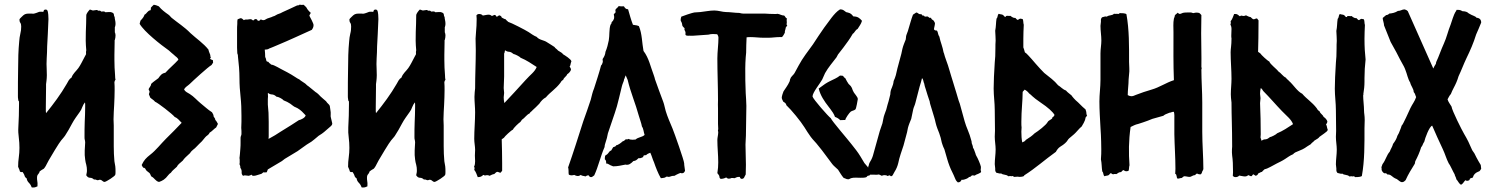

<svg xmlns="http://www.w3.org/2000/svg" viewBox="-20 -781 6620 853"><path d="M60.5 -341.8C60.5 -336.9 61.5 -333 64.5 -330.1V-317.4C64.5 -283.2 63.5 -249 61.5 -214.8C60.5 -200.2 61.5 -184.6 63.5 -169.9C65.4 -155.3 66.4 -139.6 66.4 -124C66.4 -109.4 65.4 -95.7 63.5 -82C61.5 -68.4 60.5 -54.7 60.5 -40C63.5 -34.2 65.4 -29.3 66.4 -26.4C67.4 -23.4 67.4 -19.5 70.3 -17.6C72.3 -16.6 74.2 -15.6 77.1 -16.6C79.1 -17.6 81.1 -16.6 82 -14.6C84 -10.7 87.9 -5.9 88.9 -1C89.8 3.9 93.8 8.8 98.6 11.7C99.6 20.5 103.5 26.4 109.4 32.2C114.3 37.1 118.2 43.9 121.1 51.8C128.9 52.7 133.8 51.8 136.7 50.8L146.5 46.9C147.5 36.1 146.5 27.3 145.5 22.5C144.5 17.6 144.5 12.7 144.5 7.8C144.5 1 146.5 -3.9 149.4 -6.8C152.3 -9.8 155.3 -14.6 156.2 -19.5C163.1 -24.4 168 -28.3 170.9 -29.3C173.8 -30.3 175.8 -32.2 177.7 -35.2C181.6 -40 184.6 -45.9 187.5 -51.8C190.4 -57.6 193.4 -63.5 196.3 -68.4L223.6 -114.3C231.4 -127.9 250 -157.2 261.7 -168.9C264.6 -171.9 266.6 -174.8 268.6 -177.7C280.3 -195.3 290 -212.9 299.8 -231.4C309.6 -250 322.3 -266.6 334 -283.2C338.9 -290 342.8 -296.9 345.7 -305.7C348.6 -313.5 352.5 -320.3 357.4 -326.2C358.4 -323.2 358.4 -319.3 358.4 -315.4V-304.7C358.4 -282.2 357.4 -260.7 356.4 -239.3C355.5 -217.8 355.5 -195.3 355.5 -172.9C355.5 -168 355.5 -164.1 356.4 -161.1C357.4 -157.2 358.4 -153.3 358.4 -148.4C358.4 -141.6 357.4 -135.7 357.4 -129.9L356.4 -112.3V-91.8L358.4 -72.3C359.4 -63.5 361.3 -55.7 363.3 -48.8C365.2 -41 366.2 -33.2 366.2 -25.4C366.2 -20.5 366.2 -16.6 365.2 -12.7C364.3 -8.8 363.3 -4.9 363.3 -2C368.2 4.9 373 8.8 379.9 8.8C386.7 8.8 392.6 11.7 397.5 16.6C401.4 15.6 404.3 16.6 407.2 17.6C409.2 18.6 411.1 19.5 413.1 19.5C416 19.5 418 19.5 418.9 18.6C420.9 17.6 422.9 17.6 424.8 17.6C427.7 17.6 431.6 19.5 434.6 22.5C437.5 25.4 441.4 27.3 444.3 27.3C451.2 27.3 492.2 1 492.2 -4.9C493.2 -7.8 493.2 -12.7 493.2 -18.6C493.2 -26.4 493.2 -34.2 492.2 -42L488.3 -64.5C486.3 -86.9 485.4 -108.4 485.4 -130.9V-223.6L484.4 -251C484.4 -272.5 486.3 -293.9 487.3 -316.4C488.3 -337.9 489.3 -359.4 489.3 -380.9C489.3 -392.6 489.3 -404.3 488.3 -416C489.3 -419.9 490.2 -423.8 493.2 -426.8C492.2 -429.7 491.2 -436.5 491.2 -447.3C489.3 -469.7 488.3 -492.2 488.3 -514.6V-537.1L489.3 -593.8V-602.5L490.2 -603.5C492.2 -610.4 493.2 -617.2 493.2 -624C493.2 -627.9 492.2 -631.8 491.2 -635.7L490.2 -636.7V-660.2L491.2 -662.1C493.2 -667 493.2 -672.9 493.2 -677.7C493.2 -682.6 492.2 -687.5 491.2 -692.4C490.2 -697.3 489.3 -702.1 489.3 -707L487.3 -708L485.4 -719.7C481.4 -724.6 476.6 -726.6 471.7 -727.5C465.8 -727.5 458 -727.5 448.2 -726.6C447.3 -727.5 446.3 -728.5 444.3 -729.5C442.4 -730.5 437.5 -730.5 429.7 -729.5L426.8 -732.4C425.8 -733.4 421.9 -734.4 415 -733.4C414.1 -736.3 411.1 -737.3 407.2 -736.3C403.3 -735.4 398.4 -735.4 393.6 -734.4C390.6 -734.4 388.7 -735.4 386.7 -736.3C384.8 -737.3 381.8 -738.3 378.9 -738.3C374 -733.4 363.3 -720.7 363.3 -712.9C363.3 -688.5 362.3 -664.1 361.3 -638.7C360.4 -614.3 360.4 -586.9 363.3 -557.6C362.3 -552.7 361.3 -547.9 362.3 -543.9V-540L355.5 -527.3C345.7 -508.8 337.9 -492.2 328.1 -478.5C323.2 -471.7 317.4 -465.8 311.5 -459C305.7 -452.1 300.8 -445.3 297.9 -436.5C293 -433.6 288.1 -428.7 285.2 -423.8L276.4 -408.2C250 -362.3 217.8 -319.3 184.6 -278.3C183.6 -283.2 183.6 -287.1 183.6 -292V-304.7L184.6 -392.6V-407.2L186.5 -421.9C188.5 -438.5 188.5 -455.1 187.5 -471.7C186.5 -488.3 186.5 -504.9 187.5 -521.5C188.5 -539.1 189.5 -556.6 189.5 -575.2C190.4 -593.8 191.4 -611.3 192.4 -629.9L195.3 -696.3C195.3 -710 194.3 -722.7 191.4 -733.4L187.5 -737.3C185.5 -739.3 183.6 -738.3 180.7 -738.3C176.8 -738.3 173.8 -735.4 172.9 -728.5C162.1 -729.5 154.3 -729.5 149.4 -726.6C143.6 -723.6 137.7 -722.7 131.8 -720.7C128.9 -719.7 125 -719.7 121.1 -720.7H110.4C91.8 -720.7 87.9 -717.8 75.2 -705.1L70.3 -700.2C67.4 -697.3 66.4 -695.3 66.4 -693.4C66.4 -688.5 67.4 -683.6 70.3 -679.7C73.2 -675.8 74.2 -669.9 74.2 -663.1C74.2 -652.3 73.2 -641.6 70.3 -630.9C67.4 -620.1 66.4 -608.4 65.4 -597.7C61.5 -557.6 60.5 -516.6 60.5 -476.6C59.6 -436.5 59.6 -395.5 59.6 -355.5C59.6 -350.6 59.6 -345.7 60.5 -341.8Z M730.5 -556.6C738.3 -549.8 744.1 -543.9 752.9 -537.1C759.8 -529.3 769.5 -526.4 772.5 -515.6C753.9 -495.1 733.4 -478.5 714.8 -458C710 -457 703.1 -455.1 697.3 -450.2C692.4 -446.3 688.5 -440.4 683.6 -433.6C672.9 -424.8 662.1 -418.9 651.4 -408.2C651.4 -397.5 640.6 -390.6 640.6 -383.8C640.6 -377 648.4 -379.9 641.6 -363.3C641.6 -358.4 646.5 -353.5 646.5 -348.6C653.3 -340.8 662.1 -337.9 668.9 -329.1C681.6 -324.2 746.1 -274.4 755.9 -261.7C768.6 -256.8 776.4 -246.1 787.1 -235.4C764.6 -210.9 741.2 -188.5 717.8 -165C695.3 -142.6 671.9 -112.3 647.5 -93.8C628.9 -79.1 620.1 -70.3 609.4 -47.9C610.4 -44.9 615.2 -37.1 616.2 -36.1C619.1 -35.2 624 -37.1 628.9 -25.4C631.8 -22.5 629.9 -22.5 643.6 -12.7C647.5 -9.8 649.4 -1 652.3 2.9C667 9.8 670.9 24.4 686.5 27.3C701.2 22.5 713.9 15.6 727.5 -2.9C730.5 -6.8 734.4 -10.7 739.3 -13.7C746.1 -24.4 753.9 -28.3 765.6 -40C770.5 -50.8 779.3 -55.7 792 -67.4C798.8 -78.1 807.6 -85 824.2 -100.6C833 -115.2 843.8 -118.2 853.5 -129.9C860.4 -137.7 868.2 -144.5 877 -153.3L891.6 -170.9C897.5 -178.7 907.2 -180.7 911.1 -191.4C922.9 -198.2 929.7 -208 940.4 -214.8C943.4 -221.7 945.3 -223.6 948.2 -230.5C944.3 -237.3 941.4 -244.1 936.5 -248C936.5 -255.9 931.6 -257.8 928.7 -264.6C929.7 -271.5 924.8 -275.4 921.9 -282.2C903.3 -293.9 889.6 -307.6 871.1 -322.3C855.5 -335 840.8 -352.5 823.2 -363.3C812.5 -370.1 804.7 -372.1 797.9 -382.8C801.8 -394.5 814.5 -399.4 823.2 -408.2C835.9 -420.9 905.3 -484.4 919.9 -492.2L926.8 -502.9C926.8 -505.9 925.8 -508.8 925.8 -513.7C921.9 -514.6 918 -516.6 913.1 -519.5L917 -526.4C915 -527.3 914.1 -531.2 914.1 -537.1C911.1 -545.9 907.2 -552.7 906.2 -560.5C883.8 -588.9 852.5 -609.4 826.2 -633.8C799.8 -661.1 769.5 -679.7 742.2 -702.1C737.3 -706.1 734.4 -711.9 728.5 -715.8C712.9 -726.6 697.3 -738.3 685.5 -752.9C678.7 -755.9 671.9 -758.8 663.1 -759.8C659.2 -756.8 654.3 -751 650.4 -747.1C649.4 -743.2 651.4 -739.3 648.4 -735.4C635.7 -734.4 632.8 -720.7 622.1 -715.8C619.1 -708 618.2 -704.1 603.5 -688.5C603.5 -683.6 600.6 -679.7 600.6 -674.8C621.1 -639.6 694.3 -582 730.5 -556.6Z M1034.2 -545.9C1034.2 -543 1035.2 -541 1036.1 -539.1C1037.1 -536.1 1037.1 -533.2 1037.1 -530.3C1041 -498 1043.9 -464.8 1043.9 -431.6C1043.9 -404.3 1045.9 -377 1048.8 -350.6C1051.8 -323.2 1052.7 -295.9 1052.7 -267.6V-240.2L1051.8 -212.9L1052.7 -199.2V-185.5C1052.7 -182.6 1051.8 -179.7 1050.8 -177.7C1049.8 -174.8 1048.8 -171.9 1048.8 -168.9V-148.4C1048.8 -139.6 1048.8 -130.9 1047.9 -122.1L1045.9 -96.7C1044.9 -88.9 1044.9 -83 1043.9 -79.1C1044.9 -76.2 1044.9 -71.3 1044.9 -65.4V-57.6L1043.9 -51.8C1043.9 -50.8 1044.9 -48.8 1045.9 -46.9C1046.9 -45.9 1047.9 -42 1047.9 -35.2C1051.8 -30.3 1053.7 -24.4 1053.7 -17.6C1052.7 -10.7 1054.7 -4.9 1059.6 0L1067.4 -2C1069.3 -2 1075.2 -1 1085 0C1089.8 -1 1093.8 -2.9 1097.7 -4.9L1098.6 -3.9C1099.6 -1 1101.6 0 1105.5 0C1110.4 0 1114.3 0 1119.1 -2C1124 -3.9 1130.9 -5.9 1141.6 -8.8L1150.4 -15.6C1153.3 -14.6 1158.2 -14.6 1165 -15.6L1169.9 -28.3L1232.4 -65.4L1245.1 -75.2L1301.8 -109.4L1342.8 -138.7C1349.6 -143.6 1356.4 -146.5 1363.3 -151.4C1367.2 -154.3 1384.8 -168 1388.7 -171.9C1391.6 -174.8 1392.6 -175.8 1395.5 -177.7C1399.4 -180.7 1404.3 -183.6 1409.2 -186.5C1414.1 -189.5 1418 -193.4 1421.9 -196.3L1451.2 -221.7C1454.1 -224.6 1456.1 -228.5 1456.1 -232.4C1456.1 -233.4 1455.1 -235.4 1455.1 -237.3L1450.2 -257.8C1449.2 -260.7 1448.2 -266.6 1449.2 -273.4V-282.2L1447.3 -295.9C1446.3 -300.8 1446.3 -305.7 1445.3 -309.6C1444.3 -313.5 1442.4 -315.4 1441.4 -316.4C1439.5 -319.3 1434.6 -322.3 1430.7 -328.1L1428.7 -331.1L1415 -342.8C1405.3 -350.6 1401.4 -355.5 1399.4 -357.4L1393.6 -363.3C1390.6 -366.2 1388.7 -367.2 1387.7 -368.2L1381.8 -372.1C1375 -377.9 1369.1 -382.8 1365.2 -385.7L1350.6 -397.5C1346.7 -399.4 1342.8 -403.3 1339.8 -406.2L1337.9 -408.2C1336.9 -409.2 1335.9 -410.2 1334 -411.1L1322.3 -418.9C1317.4 -421.9 1313.5 -424.8 1310.5 -427.7C1303.7 -430.7 1297.9 -434.6 1292 -438.5C1280.3 -446.3 1268.6 -453.1 1255.9 -460L1237.3 -469.7C1230.5 -473.6 1221.7 -477.5 1211.9 -483.4C1201.2 -489.3 1192.4 -493.2 1184.6 -494.1C1181.6 -497.1 1179.7 -499 1177.7 -500C1175.8 -501 1173.8 -502.9 1172.9 -505.9L1166 -507.8C1164.1 -508.8 1163.1 -510.7 1163.1 -512.7C1163.1 -514.6 1160.2 -525.4 1158.2 -527.3C1158.2 -539.1 1157.2 -549.8 1156.2 -560.5C1162.1 -560.5 1171.9 -561.5 1175.8 -565.4C1182.6 -568.4 1189.5 -570.3 1195.3 -573.2L1213.9 -581.1C1240.2 -591.8 1265.6 -603.5 1290 -614.3L1365.2 -648.4C1370.1 -655.3 1373 -661.1 1373 -669.9C1373 -676.8 1358.4 -704.1 1354.5 -710.9C1354.5 -712.9 1355.5 -714.8 1357.4 -717.8C1359.4 -720.7 1360.4 -722.7 1360.4 -724.6C1358.4 -724.6 1344.7 -740.2 1343.8 -743.2C1342.8 -747.1 1336.9 -752.9 1329.1 -759.8C1322.3 -758.8 1316.4 -758.8 1311.5 -760.7C1309.6 -757.8 1305.7 -756.8 1299.8 -756.8C1289.1 -752 1278.3 -747.1 1268.6 -742.2L1236.3 -727.5C1231.4 -725.6 1226.6 -721.7 1221.7 -720.7C1216.8 -719.7 1209 -715.8 1199.2 -710C1194.3 -709 1190.4 -707 1186.5 -705.1C1181.6 -703.1 1176.8 -702.1 1171.9 -700.2C1168.9 -699.2 1165 -698.2 1161.1 -695.3C1157.2 -692.4 1153.3 -691.4 1150.4 -691.4C1148.4 -691.4 1146.5 -691.4 1144.5 -692.4C1142.6 -693.4 1140.6 -694.3 1138.7 -694.3C1137.7 -694.3 1135.7 -693.4 1134.8 -691.4C1133.8 -689.5 1131.8 -688.5 1128.9 -688.5C1126 -688.5 1124 -689.5 1123 -692.4C1122.1 -695.3 1119.1 -696.3 1114.3 -696.3C1112.3 -696.3 1110.4 -695.3 1109.4 -693.4C1108.4 -691.4 1106.4 -690.4 1104.5 -690.4C1103.5 -690.4 1101.6 -691.4 1099.6 -693.4C1096.7 -696.3 1090.8 -696.3 1081.1 -694.3H1072.3C1069.3 -694.3 1066.4 -693.4 1063.5 -691.4L1056.6 -697.3C1054.7 -699.2 1051.8 -700.2 1048.8 -700.2C1047.9 -700.2 1035.2 -695.3 1035.2 -694.3C1034.2 -690.4 1034.2 -683.6 1034.2 -674.8C1033.2 -666 1033.2 -656.2 1033.2 -646.5V-569.3ZM1169.9 -316.4V-340.8C1170.9 -348.6 1170.9 -357.4 1169.9 -366.2L1170.9 -368.2C1175.8 -363.3 1183.6 -361.3 1189.5 -361.3C1196.3 -360.4 1202.1 -357.4 1208 -351.6C1215.8 -351.6 1235.4 -341.8 1240.2 -335C1251 -331.1 1260.7 -326.2 1269.5 -320.3C1278.3 -314.5 1285.2 -306.6 1294.9 -303.7L1302.7 -299.8C1316.4 -292 1327.1 -280.3 1337.9 -268.6C1335.9 -257.8 1317.4 -249 1307.6 -247.1C1302.7 -244.1 1291 -236.3 1274.4 -225.6C1257.8 -214.8 1241.2 -205.1 1225.6 -195.3C1209 -184.6 1194.3 -174.8 1178.7 -167L1172.9 -164.1L1173.8 -174.8V-239.3L1172.9 -280.3Z M1526.4 -341.8C1526.4 -336.9 1527.3 -333 1530.3 -330.1V-317.4C1530.3 -283.2 1529.3 -249 1527.3 -214.8C1526.4 -200.2 1527.3 -184.6 1529.3 -169.9C1531.2 -155.3 1532.2 -139.6 1532.2 -124C1532.2 -109.4 1531.2 -95.7 1529.3 -82C1527.3 -68.4 1526.4 -54.7 1526.4 -40C1529.3 -34.2 1531.2 -29.3 1532.2 -26.4C1533.2 -23.4 1533.2 -19.5 1536.1 -17.6C1538.1 -16.6 1540 -15.6 1543 -16.6C1544.9 -17.6 1546.9 -16.6 1547.9 -14.6C1549.8 -10.7 1553.7 -5.9 1554.7 -1C1555.7 3.9 1559.6 8.8 1564.5 11.7C1565.4 20.5 1569.3 26.4 1575.2 32.2C1580.1 37.1 1584 43.9 1586.9 51.8C1594.7 52.7 1599.6 51.8 1602.5 50.8L1612.3 46.9C1613.3 36.1 1612.3 27.3 1611.3 22.5C1610.4 17.6 1610.4 12.7 1610.4 7.8C1610.4 1 1612.3 -3.9 1615.2 -6.8C1618.2 -9.8 1621.1 -14.6 1622.1 -19.5C1628.9 -24.4 1633.8 -28.3 1636.7 -29.3C1639.6 -30.3 1641.6 -32.2 1643.6 -35.2C1647.5 -40 1650.4 -45.9 1653.3 -51.8C1656.2 -57.6 1659.2 -63.5 1662.1 -68.4L1689.5 -114.3C1697.3 -127.9 1715.8 -157.2 1727.5 -168.9C1730.5 -171.9 1732.4 -174.8 1734.4 -177.7C1746.1 -195.3 1755.9 -212.9 1765.6 -231.4C1775.4 -250 1788.1 -266.6 1799.8 -283.2C1804.7 -290 1808.6 -296.9 1811.5 -305.7C1814.5 -313.5 1818.4 -320.3 1823.2 -326.2C1824.2 -323.2 1824.2 -319.3 1824.2 -315.4V-304.7C1824.2 -282.2 1823.2 -260.7 1822.3 -239.3C1821.3 -217.8 1821.3 -195.3 1821.3 -172.9C1821.3 -168 1821.3 -164.1 1822.3 -161.1C1823.2 -157.2 1824.2 -153.3 1824.2 -148.4C1824.2 -141.6 1823.2 -135.7 1823.2 -129.9L1822.3 -112.3V-91.8L1824.2 -72.3C1825.2 -63.5 1827.1 -55.7 1829.1 -48.8C1831.1 -41 1832 -33.2 1832 -25.4C1832 -20.5 1832 -16.6 1831.1 -12.7C1830.1 -8.8 1829.1 -4.9 1829.1 -2C1834 4.9 1838.9 8.8 1845.7 8.8C1852.5 8.8 1858.4 11.7 1863.3 16.6C1867.2 15.6 1870.1 16.6 1873 17.6C1875 18.6 1877 19.5 1878.9 19.5C1881.8 19.5 1883.8 19.5 1884.8 18.6C1886.7 17.6 1888.7 17.6 1890.6 17.6C1893.6 17.6 1897.5 19.5 1900.4 22.5C1903.3 25.4 1907.2 27.3 1910.2 27.3C1917 27.3 1958 1 1958 -4.9C1959 -7.8 1959 -12.7 1959 -18.6C1959 -26.4 1959 -34.2 1958 -42L1954.1 -64.5C1952.1 -86.9 1951.2 -108.4 1951.2 -130.9V-223.6L1950.2 -251C1950.2 -272.5 1952.1 -293.9 1953.1 -316.4C1954.1 -337.9 1955.1 -359.4 1955.1 -380.9C1955.1 -392.6 1955.1 -404.3 1954.1 -416C1955.1 -419.9 1956.1 -423.8 1959 -426.8C1958 -429.7 1957 -436.5 1957 -447.3C1955.1 -469.7 1954.1 -492.2 1954.1 -514.6V-537.1L1955.1 -593.8V-602.5L1956.1 -603.5C1958 -610.4 1959 -617.2 1959 -624C1959 -627.9 1958 -631.8 1957 -635.7L1956.1 -636.7V-660.2L1957 -662.1C1959 -667 1959 -672.9 1959 -677.7C1959 -682.6 1958 -687.5 1957 -692.4C1956.1 -697.3 1955.1 -702.1 1955.1 -707L1953.1 -708L1951.2 -719.7C1947.3 -724.6 1942.4 -726.6 1937.5 -727.5C1931.6 -727.5 1923.8 -727.5 1914.1 -726.6C1913.1 -727.5 1912.1 -728.5 1910.2 -729.5C1908.2 -730.5 1903.3 -730.5 1895.5 -729.5L1892.6 -732.4C1891.6 -733.4 1887.7 -734.4 1880.9 -733.4C1879.9 -736.3 1877 -737.3 1873 -736.3C1869.1 -735.4 1864.3 -735.4 1859.4 -734.4C1856.4 -734.4 1854.5 -735.4 1852.5 -736.3C1850.6 -737.3 1847.7 -738.3 1844.7 -738.3C1839.8 -733.4 1829.1 -720.7 1829.1 -712.9C1829.1 -688.5 1828.1 -664.1 1827.1 -638.7C1826.2 -614.3 1826.2 -586.9 1829.1 -557.6C1828.1 -552.7 1827.1 -547.9 1828.1 -543.9V-540L1821.3 -527.3C1811.5 -508.8 1803.7 -492.2 1793.9 -478.5C1789.1 -471.7 1783.2 -465.8 1777.3 -459C1771.5 -452.1 1766.6 -445.3 1763.7 -436.5C1758.8 -433.6 1753.9 -428.7 1751 -423.8L1742.2 -408.2C1715.8 -362.3 1683.6 -319.3 1650.4 -278.3C1649.4 -283.2 1649.4 -287.1 1649.4 -292V-304.7L1650.4 -392.6V-407.2L1652.3 -421.9C1654.3 -438.5 1654.3 -455.1 1653.3 -471.7C1652.3 -488.3 1652.3 -504.9 1653.3 -521.5C1654.3 -539.1 1655.3 -556.6 1655.3 -575.2C1656.2 -593.8 1657.2 -611.3 1658.2 -629.9L1661.1 -696.3C1661.1 -710 1660.2 -722.7 1657.2 -733.4L1653.3 -737.3C1651.4 -739.3 1649.4 -738.3 1646.5 -738.3C1642.6 -738.3 1639.6 -735.4 1638.7 -728.5C1627.9 -729.5 1620.1 -729.5 1615.2 -726.6C1609.4 -723.6 1603.5 -722.7 1597.7 -720.7C1594.7 -719.7 1590.8 -719.7 1586.9 -720.7H1576.2C1557.6 -720.7 1553.7 -717.8 1541 -705.1L1536.1 -700.2C1533.2 -697.3 1532.2 -695.3 1532.2 -693.4C1532.2 -688.5 1533.2 -683.6 1536.1 -679.7C1539.1 -675.8 1540 -669.9 1540 -663.1C1540 -652.3 1539.1 -641.6 1536.1 -630.9C1533.2 -620.1 1532.2 -608.4 1531.2 -597.7C1527.3 -557.6 1526.4 -516.6 1526.4 -476.6C1525.4 -436.5 1525.4 -395.5 1525.4 -355.5C1525.4 -350.6 1525.4 -345.7 1526.4 -341.8Z M2085.9 -40C2088.9 -37.1 2088.9 -33.2 2086.9 -26.4C2095.7 -15.6 2097.7 -4.9 2102.5 5.9C2113.3 5.9 2119.1 3.9 2127 -3.9C2133.8 -3.9 2127 1 2143.6 -2.9C2147.5 -2.9 2151.4 -2 2155.3 0C2162.1 -2.9 2167 -6.8 2175.8 -7.8C2179.7 -10.7 2184.6 -17.6 2189.5 -17.6C2194.3 -17.6 2197.3 -13.7 2204.1 -13.7L2210.9 -22.5V-55.7C2210.9 -90.8 2210 -127 2209 -162.1L2218.8 -168.9C2221.7 -174.8 2251 -202.1 2258.8 -205.1C2261.7 -212.9 2283.2 -233.4 2292 -239.3L2298.8 -249C2311.5 -256.8 2318.4 -270.5 2333 -277.3C2335.9 -284.2 2342.8 -286.1 2345.7 -291C2356.4 -299.8 2365.2 -309.6 2376 -320.3C2383.8 -332 2392.6 -341.8 2405.3 -348.6C2423.8 -371.1 2448.2 -384.8 2469.7 -413.1C2472.7 -417 2471.7 -419.9 2482.4 -426.8C2485.4 -437.5 2496.1 -440.4 2500 -451.2C2507.8 -456.1 2513.7 -462.9 2516.6 -470.7C2516.6 -475.6 2514.6 -480.5 2510.7 -485.4C2515.6 -490.2 2513.7 -497.1 2518.6 -508.8C2516.6 -518.6 2489.3 -535.2 2481.4 -540C2479.5 -543.9 2471.7 -549.8 2459 -556.6C2454.1 -563.5 2447.3 -565.4 2443.4 -572.3C2432.6 -579.1 2422.9 -585.9 2411.1 -592.8C2396.5 -603.5 2376 -602.5 2364.3 -617.2C2351.6 -622.1 2339.8 -630.9 2328.1 -638.7C2314.5 -647.5 2250 -680.7 2238.3 -683.6C2233.4 -688.5 2229.5 -690.4 2226.6 -695.3C2219.7 -696.3 2215.8 -700.2 2209 -703.1C2208 -708 2205.1 -710.9 2198.2 -712.9C2194.3 -711.9 2191.4 -709 2187.5 -706.1C2183.6 -709 2182.6 -713.9 2178.7 -714.8C2173.8 -714.8 2169.9 -710.9 2165 -710C2161.1 -713.9 2156.2 -715.8 2150.4 -715.8C2142.6 -715.8 2133.8 -712.9 2125 -711.9C2121.1 -716.8 2115.2 -718.8 2108.4 -718.8C2103.5 -718.8 2099.6 -716.8 2096.7 -712.9L2097.7 -697.3C2097.7 -676.8 2096.7 -657.2 2094.7 -636.7C2094.7 -627.9 2092.8 -618.2 2092.8 -609.4C2092.8 -590.8 2093.8 -576.2 2093.8 -557.6C2093.8 -502.9 2090.8 -448.2 2090.8 -388.7C2089.8 -377 2087.9 -365.2 2087.9 -350.6C2087.9 -328.1 2090.8 -304.7 2090.8 -282.2C2090.8 -243.2 2086.9 -203.1 2086.9 -164.1C2086.9 -147.5 2090.8 -130.9 2090.8 -115.2C2090.8 -107.4 2089.8 -98.6 2089.8 -89.8C2089.8 -74.2 2093.8 -54.7 2085.9 -40ZM2217.8 -348.6C2217.8 -355.5 2219.7 -361.3 2219.7 -368.2C2219.7 -375 2217.8 -382.8 2217.8 -389.6L2219.7 -441.4C2219.7 -475.6 2219.7 -508.8 2219.7 -543C2220.7 -545.9 2222.7 -547.9 2222.7 -554.7L2224.6 -557.6C2227.5 -554.7 2234.4 -550.8 2243.2 -550.8C2250 -549.8 2255.9 -545.9 2261.7 -541C2266.6 -541 2290 -529.3 2293 -524.4C2319.3 -513.7 2341.8 -498 2364.3 -483.4C2355.5 -460.9 2336.9 -450.2 2314.5 -424.8C2307.6 -417 2222.7 -324.2 2220.7 -323.2C2218.8 -332 2217.8 -339.8 2217.8 -348.6Z M2503.9 -37.1C2504.9 -34.2 2505.9 -29.3 2505.9 -22.5C2505.9 -15.6 2505.9 -10.7 2506.8 -5.9C2509.8 -2.9 2515.6 -2 2519.5 -2C2523.4 -2 2527.3 -2.9 2531.2 -3.9C2536.1 -1 2542 1 2546.9 1C2551.8 1 2555.7 -1 2560.5 -3.9C2564.5 1 2574.2 0 2581.1 2.9C2585 0 2588.9 -2 2593.8 -2C2598.6 -2 2595.7 5.9 2606.4 5.9C2611.3 5.9 2615.2 1 2620.1 -2C2638.7 -42 2647.5 -85.9 2666 -127.9C2666 -142.6 2675.8 -157.2 2680.7 -188.5C2693.4 -228.5 2709 -268.6 2720.7 -308.6C2727.5 -332 2732.4 -356.4 2738.3 -378.9C2741.2 -389.6 2743.2 -402.3 2748 -413.1C2751 -419.9 2752 -422.9 2752.9 -429.7C2755.9 -432.6 2752.9 -430.7 2759.8 -446.3L2768.6 -425.8C2781.2 -371.1 2803.7 -320.3 2818.4 -265.6C2822.3 -251 2829.1 -235.4 2832 -218.8C2838.9 -210 2839.8 -192.4 2843.8 -181.6C2833 -170.9 2814.5 -171.9 2803.7 -161.1C2798.8 -161.1 2794.9 -160.2 2790 -160.2C2783.2 -160.2 2777.3 -161.1 2772.5 -164.1C2770.5 -162.1 2766.6 -161.1 2759.8 -162.1C2755.9 -159.2 2755.9 -156.2 2745.1 -152.3C2741.2 -147.5 2724.6 -135.7 2717.8 -135.7C2714.8 -128.9 2710.9 -129.9 2704.1 -127L2695.3 -112.3C2683.6 -109.4 2686.5 -98.6 2669.9 -90.8C2667 -87.9 2667 -77.1 2667 -73.2C2671.9 -70.3 2673.8 -63.5 2672.9 -54.7C2683.6 -54.7 2683.6 -48.8 2704.1 -42C2722.7 -42 2740.2 -45.9 2758.8 -49.8C2773.4 -45.9 2783.2 -54.7 2793.9 -65.4C2804.7 -66.4 2809.6 -71.3 2816.4 -78.1C2827.1 -77.1 2829.1 -80.1 2836.9 -83C2839.8 -86.9 2835 -91.8 2850.6 -91.8C2854.5 -96.7 2861.3 -99.6 2869.1 -102.5C2876 -87.9 2878.9 -74.2 2885.7 -59.6C2892.6 -39.1 2904.3 -8.8 2916 10.7C2922.9 9.8 2928.7 9.8 2934.6 7.8C2937.5 6.8 2938.5 1 2950.2 4.9C2959 4.9 2960 0 2975.6 0C2979.5 0 2981.4 -3.9 2985.4 -4.9C2990.2 -7.8 2996.1 -9.8 3002.9 -12.7C3009.8 -9.8 3018.6 -9.8 3023.4 -22.5C3022.5 -34.2 3019.5 -44.9 3019.5 -55.7C3019.5 -67.4 2975.6 -191.4 2967.8 -210C2957 -236.3 2945.3 -261.7 2937.5 -288.1C2933.6 -300.8 2931.6 -315.4 2926.8 -328.1C2914.1 -362.3 2901.4 -395.5 2889.6 -429.7C2889.6 -432.6 2888.7 -433.6 2884.8 -446.3C2870.1 -484.4 2863.3 -522.5 2838.9 -554.7C2832 -590.8 2833 -630.9 2818.4 -665C2811.5 -668 2811.5 -668 2792 -670.9C2783.2 -693.4 2777.3 -715.8 2770.5 -739.3L2768.6 -740.2C2761.7 -740.2 2756.8 -744.1 2752 -752.9C2744.1 -752 2736.3 -752.9 2728.5 -753.9C2725.6 -747.1 2713.9 -742.2 2713.9 -735.4C2713.9 -730.5 2718.8 -725.6 2707 -718.8C2707 -710 2711.9 -703.1 2705.1 -692.4C2704.1 -688.5 2700.2 -685.5 2697.3 -682.6C2697.3 -675.8 2695.3 -675.8 2692.4 -670.9C2685.5 -652.3 2688.5 -622.1 2684.6 -601.6C2681.6 -585.9 2676.8 -566.4 2669.9 -550.8C2668.9 -540 2666 -531.2 2657.2 -518.6L2658.2 -505.9C2655.3 -499 2655.3 -494.1 2650.4 -490.2C2641.6 -456.1 2629.9 -421.9 2619.1 -387.7C2612.3 -372.1 2609.4 -356.4 2604.5 -337.9C2593.8 -305.7 2583 -274.4 2571.3 -242.2C2548.8 -171.9 2527.3 -103.5 2503.9 -37.1Z M3010.7 -671.9C3010.7 -661.1 3021.5 -658.2 3021.5 -654.3C3021.5 -651.4 3017.6 -654.3 3025.4 -638.7V-626C3028.3 -623 3032.2 -622.1 3037.1 -622.1C3041 -622.1 3041 -623 3056.6 -622.1C3080.1 -623 3102.5 -626 3127 -627C3133.8 -628.9 3140.6 -629.9 3147.5 -629.9C3154.3 -629.9 3159.2 -628.9 3166 -628.9C3168.9 -626 3171.9 -618.2 3171.9 -614.3C3171.9 -583 3167 -551.8 3167 -521.5C3167 -459 3169.9 -398.4 3169.9 -335.9C3169.9 -323.2 3168.9 -309.6 3169.9 -297.9C3169.9 -275.4 3169.9 -252.9 3169.9 -230.5C3169.9 -222.7 3170.9 -214.8 3170.9 -207C3170.9 -204.1 3168 -205.1 3170.9 -194.3C3170.9 -181.6 3167 -169.9 3167 -159.2C3167 -125 3170.9 -93.8 3170.9 -59.6C3170.9 -43 3169.9 -30.3 3167 -11.7C3169.9 -8.8 3172.9 -3.9 3174.8 -1C3177.7 3.9 3173.8 8.8 3181.6 13.7C3189.5 13.7 3198.2 11.7 3205.1 7.8C3211.9 7.8 3210 13.7 3217.8 12.7C3226.6 12.7 3227.5 9.8 3230.5 9.8C3234.4 9.8 3239.3 9.8 3243.2 10.7C3251 7.8 3254.9 3.9 3266.6 4.9C3269.5 7.8 3265.6 10.7 3274.4 13.7C3287.1 13.7 3286.1 4.9 3293 -5.9C3293 -20.5 3293.9 -34.2 3293.9 -48.8C3293.9 -79.1 3292 -108.4 3292 -138.7C3292 -153.3 3293.9 -164.1 3293.9 -178.7C3293.9 -222.7 3295.9 -266.6 3295.9 -310.5C3295.9 -330.1 3293.9 -347.7 3293 -367.2C3291 -405.3 3291 -441.4 3291 -477.5C3291 -494.1 3292 -509.8 3293 -526.4C3293 -533.2 3294.9 -540 3294.9 -546.9C3294.9 -570.3 3295.9 -592.8 3296.9 -615.2C3303.7 -616.2 3308.6 -616.2 3313.5 -616.2C3334 -616.2 3352.5 -613.3 3372.1 -613.3C3379.9 -613.3 3386.7 -613.3 3394.5 -613.3C3410.2 -613.3 3426.8 -616.2 3441.4 -616.2H3454.1C3460.9 -623 3462.9 -628.9 3466.8 -635.7C3465.8 -644.5 3470.7 -650.4 3470.7 -658.2L3477.5 -668C3477.5 -670.9 3472.7 -666 3475.6 -681.6C3475.6 -688.5 3473.6 -693.4 3476.6 -698.2C3469.7 -701.2 3468.8 -708 3463.9 -711.9C3452.1 -711.9 3444.3 -718.8 3433.6 -719.7C3430.7 -718.8 3427.7 -718.8 3422.9 -718.8C3419.9 -718.8 3377.9 -719.7 3376 -720.7H3281.2C3273.4 -720.7 3267.6 -723.6 3264.6 -723.6C3244.1 -723.6 3225.6 -727.5 3205.1 -727.5C3190.4 -727.5 3171.9 -734.4 3153.3 -734.4C3133.8 -734.4 3111.3 -729.5 3091.8 -727.5C3083 -726.6 3073.2 -726.6 3064.5 -725.6C3056.6 -724.6 3012.7 -710 3006.8 -707C3004.9 -701.2 3003.9 -696.3 3003.9 -691.4C3003.9 -686.5 3009.8 -682.6 3010.7 -671.9Z M3453.1 -347.7C3453.1 -340.8 3457 -335.9 3460 -329.1C3466.8 -325.2 3472.7 -321.3 3473.6 -313.5C3495.1 -293.9 3538.1 -241.2 3553.7 -215.8C3562.5 -201.2 3572.3 -186.5 3582 -172.9C3592.8 -158.2 3604.5 -148.4 3615.2 -133.8C3637.7 -107.4 3656.2 -79.1 3677.7 -51.8C3684.6 -43 3694.3 -36.1 3703.1 -27.3C3711.9 -14.6 3717.8 -2 3728.5 9.8C3736.3 10.7 3738.3 15.6 3749 15.6C3752 15.6 3757.8 11.7 3760.7 10.7C3771.5 6.8 3792 8.8 3803.7 8.8C3810.5 8.8 3824.2 8.8 3829.1 5.9C3834 2.9 3831.1 -1 3841.8 -1C3844.7 -2.9 3846.7 -5.9 3846.7 -10.7C3846.7 -12.7 3846.7 -16.6 3844.7 -21.5C3838.9 -37.1 3831.1 -43.9 3820.3 -56.6L3802.7 -85.9C3791 -105.5 3777.3 -122.1 3762.7 -140.6C3747.1 -161.1 3675.8 -243.2 3670.9 -255.9C3660.2 -263.7 3591.8 -340.8 3589.8 -352.5C3589.8 -370.1 3624 -411.1 3632.8 -427.7C3637.7 -436.5 3640.6 -447.3 3645.5 -456.1C3660.2 -482.4 3678.7 -502.9 3696.3 -526.4C3699.2 -530.3 3700.2 -535.2 3703.1 -539.1C3710.9 -548.8 3717.8 -557.6 3726.6 -569.3C3741.2 -588.9 3755.9 -608.4 3768.6 -630.9C3777.3 -635.7 3779.3 -647.5 3790 -652.3C3796.9 -664.1 3805.7 -673.8 3809.6 -688.5C3798.8 -701.2 3790 -708 3771.5 -708C3764.6 -714.8 3762.7 -721.7 3746.1 -725.6C3733.4 -725.6 3731.4 -740.2 3711.9 -739.3C3685.5 -723.6 3660.2 -681.6 3641.6 -658.2C3625 -633.8 3608.4 -610.4 3591.8 -584C3569.3 -552.7 3545.9 -523.4 3528.3 -490.2C3521.5 -477.5 3515.6 -466.8 3509.8 -456.1C3504.9 -447.3 3494.1 -441.4 3491.2 -430.7C3488.3 -426.8 3490.2 -421.9 3487.3 -418C3480.5 -402.3 3469.7 -388.7 3460.9 -375C3459 -372.1 3453.1 -352.5 3453.1 -347.7ZM3662.1 -305.7 3668.9 -296.9C3675.8 -288.1 3686.5 -272.5 3689.5 -261.7C3700.2 -257.8 3706.1 -253.9 3712.9 -247.1C3717.8 -248 3719.7 -247.1 3735.4 -248C3735.4 -254.9 3753.9 -281.2 3759.8 -285.2C3766.6 -290 3774.4 -289.1 3781.2 -295.9C3783.2 -297.9 3791 -336.9 3791 -340.8C3791 -351.6 3774.4 -365.2 3770.5 -376C3767.6 -379.9 3765.6 -390.6 3762.7 -393.6C3759.8 -400.4 3753.9 -403.3 3750 -408.2C3745.1 -415 3740.2 -423.8 3735.4 -433.6C3721.7 -441.4 3733.4 -445.3 3711.9 -445.3C3699.2 -434.6 3683.6 -428.7 3668 -420.9C3652.3 -413.1 3641.6 -406.2 3617.2 -387.7C3625 -356.4 3641.6 -332 3662.1 -305.7Z M3840.8 -4.9H3864.3C3873 -3.9 3879.9 -4.9 3884.8 -5.9C3887.7 -4.9 3889.6 -3.9 3891.6 -2.9C3892.6 -2 3894.5 -1 3897.5 0C3901.4 -2 3905.3 -2.9 3909.2 -2.9C3915 -2.9 3919.9 -2 3922.9 1C3929.7 -2 3933.6 -2.9 3934.6 -1C3935.5 1 3936.5 2 3939.5 2C3943.4 1 3946.3 -2 3948.2 -6.8C3950.2 -10.7 3952.1 -14.6 3954.1 -17.6C3961.9 -29.3 3967.8 -43.9 3970.7 -56.6C3973.6 -69.3 3976.6 -83 3981.4 -96.7L3994.1 -134.8L4009.8 -193.4L4013.7 -212.9C4015.6 -221.7 4024.4 -244.1 4028.3 -252.9L4037.1 -294.9C4038.1 -299.8 4040 -304.7 4042 -309.6C4043.9 -314.5 4045.9 -319.3 4046.9 -324.2L4065.4 -395.5C4069.3 -408.2 4073.2 -420.9 4076.2 -433.6C4079.1 -431.6 4081.1 -427.7 4082 -422.9C4083 -418 4084 -413.1 4085.9 -410.2C4086.9 -402.3 4089.8 -393.6 4092.8 -384.8C4095.7 -376 4097.7 -368.2 4100.6 -359.4L4106.4 -341.8C4107.4 -337.9 4109.4 -334 4110.4 -330.1C4111.3 -325.2 4111.3 -321.3 4113.3 -316.4L4129.9 -261.7C4132.8 -252.9 4134.8 -244.1 4136.7 -235.4C4138.7 -226.6 4141.6 -217.8 4144.5 -210C4149.4 -198.2 4156.2 -180.7 4159.2 -168.9L4164.1 -147.5C4166 -140.6 4168.9 -133.8 4170.9 -127.9C4171.9 -125 4174.8 -121.1 4175.8 -117.2L4188.5 -73.2C4193.4 -55.7 4202.1 -32.2 4210.9 -15.6C4215.8 -6.8 4218.8 2 4222.7 10.7C4225.6 17.6 4227.5 21.5 4229.5 23.4L4235.4 29.3C4244.1 29.3 4249 25.4 4252 17.6C4258.8 18.6 4265.6 16.6 4272.5 13.7C4279.3 10.7 4283.2 8.8 4284.2 5.9C4289.1 4.9 4293 3.9 4293.9 2C4294.9 0 4296.9 -1 4299.8 -2L4310.5 -1C4313.5 -3.9 4318.4 -5.9 4326.2 -8.8C4333 -11.7 4337.9 -14.6 4338.9 -17.6C4337.9 -20.5 4336.9 -24.4 4336.9 -27.3C4337.9 -31.2 4337.9 -35.2 4337.9 -40C4335.9 -50.8 4323.2 -80.1 4317.4 -88.9C4315.4 -91.8 4314.5 -95.7 4313.5 -99.6L4306.6 -118.2L4302.7 -125C4302.7 -127.9 4301.8 -131.8 4300.8 -134.8L4296.9 -145.5C4296.9 -149.4 4296.9 -152.3 4295.9 -154.3L4294.9 -158.2C4287.1 -190.4 4272.5 -215.8 4265.6 -242.2L4244.1 -320.3C4241.2 -328.1 4237.3 -337.9 4234.4 -349.6C4231.4 -361.3 4226.6 -375 4221.7 -391.6C4216.8 -409.2 4210.9 -425.8 4206.1 -442.4C4200.2 -460.9 4196.3 -476.6 4191.4 -491.2C4186.5 -506.8 4180.7 -519.5 4177.7 -530.3C4174.8 -541 4172.9 -547.9 4171.9 -548.8C4169.9 -559.6 4167 -571.3 4163.1 -583C4159.2 -593.8 4156.2 -605.5 4153.3 -618.2C4150.4 -622.1 4148.4 -627 4147.5 -631.8C4146.5 -636.7 4145.5 -640.6 4142.6 -645.5C4137.7 -644.5 4132.8 -646.5 4129.9 -649.4C4128.9 -654.3 4130.9 -659.2 4131.8 -664.1C4132.8 -668.9 4133.8 -673.8 4133.8 -678.7C4130.9 -685.5 4127.9 -690.4 4124 -692.4C4120.1 -694.3 4117.2 -697.3 4116.2 -702.1C4111.3 -701.2 4109.4 -701.2 4106.4 -704.1C4103.5 -707 4101.6 -708 4098.6 -708C4090.8 -706.1 4085.9 -707 4085 -711.9C4081.1 -710.9 4078.1 -710.9 4077.1 -713.9C4076.2 -715.8 4074.2 -716.8 4073.2 -717.8C4068.4 -717.8 4063.5 -717.8 4060.5 -720.7C4057.6 -723.6 4054.7 -724.6 4050.8 -725.6L4036.1 -715.8C4032.2 -705.1 4028.3 -694.3 4025.4 -683.6L4015.6 -650.4C4014.6 -645.5 4012.7 -640.6 4010.7 -635.7C4007.8 -628.9 4004.9 -621.1 4004.9 -613.3L4003.9 -605.5L3996.1 -585.9C3990.2 -571.3 3987.3 -556.6 3984.4 -542L3966.8 -476.6C3964.8 -467.8 3962.9 -458 3960 -447.3C3957 -437.5 3954.1 -428.7 3950.2 -420.9C3949.2 -410.2 3946.3 -400.4 3942.4 -391.6C3937.5 -381.8 3935.5 -372.1 3935.5 -362.3C3932.6 -351.6 3930.7 -341.8 3927.7 -331.1C3924.8 -320.3 3920.9 -310.5 3918.9 -299.8C3918 -294.9 3916 -290 3914.1 -285.2L3909.2 -271.5C3907.2 -265.6 3905.3 -259.8 3904.3 -252.9L3900.4 -233.4L3888.7 -199.2L3860.4 -97.7C3857.4 -85 3852.5 -73.2 3845.7 -62.5C3843.8 -59.6 3841.8 -55.7 3840.8 -51.8C3839.8 -46.9 3838.9 -43 3836.9 -39.1C3837.9 -34.2 3838.9 -28.3 3837.9 -21.5C3836.9 -14.6 3837.9 -8.8 3840.8 -4.9Z M4394.5 -387.7C4394.5 -355.5 4399.4 -324.2 4399.4 -292L4400.4 -200.2L4399.4 -173.8C4399.4 -154.3 4403.3 -135.7 4403.3 -117.2C4403.3 -94.7 4399.4 -74.2 4399.4 -51.8C4399.4 -44.9 4401.4 -40 4401.4 -33.2V-27.3C4401.4 -19.5 4403.3 -18.6 4406.2 -13.7C4413.1 -12.7 4418.9 -9.8 4422.9 -9.8L4427.7 -10.7C4435.5 -2.9 4452.1 -6.8 4459 2L4468.8 1L4472.7 2L4479.5 1C4483.4 1 4481.4 4.9 4485.4 4.9L4501 3.9L4509.8 4.9C4516.6 4.9 4523.4 3.9 4529.3 1L4530.3 -2C4580.1 -33.2 4623 -72.3 4670.9 -106.4C4675.8 -115.2 4681.6 -124 4691.4 -129.9C4708 -139.6 4718.8 -150.4 4722.7 -157.2C4730.5 -170.9 4744.1 -173.8 4767.6 -201.2C4773.4 -208 4779.3 -213.9 4786.1 -219.7C4787.1 -223.6 4801.8 -242.2 4802.7 -258.8C4806.6 -261.7 4806.6 -264.6 4809.6 -268.6C4807.6 -270.5 4806.6 -273.4 4806.6 -276.4V-278.3C4806.6 -281.2 4805.7 -287.1 4802.7 -294.9C4795.9 -299.8 4785.2 -310.5 4769.5 -326.2C4754.9 -337.9 4743.2 -352.5 4740.2 -357.4C4731.4 -365.2 4722.7 -370.1 4715.8 -378.9C4701.2 -383.8 4692.4 -395.5 4680.7 -402.3C4664.1 -422.9 4643.6 -437.5 4619.1 -457C4606.4 -469.7 4593.8 -483.4 4581.1 -498C4554.7 -529.3 4539.1 -544.9 4537.1 -545.9C4533.2 -547.9 4533.2 -545.9 4529.3 -562.5L4526.4 -570.3V-609.4C4526.4 -629.9 4527.3 -650.4 4528.3 -670.9C4525.4 -678.7 4527.3 -689.5 4523.4 -696.3L4513.7 -698.2C4509.8 -698.2 4506.8 -695.3 4502 -692.4C4497.1 -693.4 4494.1 -698.2 4491.2 -701.2C4475.6 -701.2 4471.7 -710.9 4467.8 -710.9L4462.9 -710L4458 -710.9C4452.1 -710.9 4449.2 -710 4449.2 -709C4449.2 -707 4448.2 -706.1 4446.3 -706.1C4441.4 -706.1 4440.4 -711.9 4435.5 -714.8C4430.7 -717.8 4423.8 -716.8 4417 -719.7C4410.2 -712.9 4414.1 -705.1 4407.2 -698.2C4404.3 -679.7 4405.3 -663.1 4401.4 -644.5C4402.3 -626 4403.3 -611.3 4403.3 -600.6C4402.3 -589.8 4402.3 -578.1 4402.3 -566.4C4402.3 -540 4401.4 -519.5 4399.4 -503.9C4396.5 -457 4394.5 -418 4394.5 -387.7ZM4517.6 -240.2C4517.6 -292 4523.4 -331.1 4523.4 -373L4532.2 -382.8C4540 -378.9 4546.9 -373 4551.8 -366.2C4563.5 -358.4 4564.5 -351.6 4603.5 -325.2C4635.7 -303.7 4656.2 -285.2 4665 -270.5C4663.1 -265.6 4660.2 -261.7 4655.3 -259.8V-257.8C4655.3 -251 4638.7 -247.1 4634.8 -239.3C4627 -224.6 4591.8 -198.2 4576.2 -188.5C4565.4 -177.7 4555.7 -170.9 4537.1 -159.2C4534.2 -152.3 4526.4 -151.4 4521.5 -148.4C4518.6 -163.1 4517.6 -178.7 4517.6 -196.3L4518.6 -214.8C4517.6 -219.7 4517.6 -228.5 4517.6 -240.2Z M4864.3 -330.1C4864.3 -291 4867.2 -252 4869.1 -213.9C4870.1 -193.4 4872.1 -171.9 4872.1 -151.4C4872.1 -127.9 4874 -109.4 4871.1 -73.2C4875 -54.7 4874 -38.1 4877 -19.5C4883.8 -12.7 4879.9 -4.9 4886.7 2C4893.6 -1 4900.4 0 4905.3 -2.9C4910.2 -5.9 4911.1 -11.7 4916 -11.7C4919.9 -11.7 4915 -6.8 4927.7 -6.8C4932.6 -9.8 4936.5 -6.8 4940.4 -7.8C4945.3 -10.7 4950.2 -16.6 4960.9 -16.6C4963.9 -19.5 4966.8 -24.4 4971.7 -25.4C4976.6 -22.5 4978.5 -17.6 4993.2 -21.5C4997.1 -28.3 4995.1 -39.1 4998 -46.9C4994.1 -101.6 4994.1 -155.3 5002.9 -216.8C5013.7 -221.7 5022.5 -227.5 5037.1 -230.5C5051.8 -235.4 5065.4 -239.3 5080.1 -245.1C5086.9 -248 5092.8 -250 5099.6 -252.9C5100.6 -252.9 5147.5 -266.6 5148.4 -266.6C5153.3 -271.5 5162.1 -275.4 5175.8 -280.3C5182.6 -280.3 5187.5 -285.2 5195.3 -284.2C5198.2 -273.4 5197.3 -261.7 5197.3 -250C5197.3 -227.5 5197.3 -207 5197.3 -184.6C5198.2 -133.8 5202.1 -82 5202.1 -31.2C5202.1 -23.4 5201.2 -15.6 5201.2 -8.8C5210 -5.9 5205.1 7.8 5211.9 12.7C5218.8 12.7 5222.7 9.8 5229.5 9.8C5232.4 8.8 5238.3 2 5241.2 2C5250 2 5256.8 4.9 5264.6 4.9C5273.4 4.9 5278.3 -2.9 5289.1 -2.9C5293 -5.9 5293.9 -9.8 5298.8 -9.8C5303.7 -6.8 5309.6 -5.9 5315.4 -6.8C5318.4 -9.8 5320.3 -14.6 5321.3 -19.5C5324.2 -24.4 5326.2 -27.3 5326.2 -30.3C5326.2 -85 5321.3 -139.6 5321.3 -195.3V-325.2C5321.3 -375 5317.4 -421.9 5317.4 -471.7C5317.4 -474.6 5320.3 -472.7 5317.4 -484.4C5318.4 -534.2 5316.4 -583 5316.4 -632.8C5316.4 -660.2 5317.4 -686.5 5317.4 -713.9C5314.5 -717.8 5311.5 -720.7 5307.6 -723.6C5300.8 -724.6 5296.9 -726.6 5281.2 -722.7L5271.5 -725.6H5259.8C5252.9 -725.6 5241.2 -725.6 5234.4 -723.6C5231.4 -722.7 5232.4 -721.7 5221.7 -718.8C5217.8 -719.7 5214.8 -721.7 5211.9 -724.6C5209 -719.7 5203.1 -718.8 5199.2 -711.9C5199.2 -705.1 5196.3 -703.1 5195.3 -698.2C5191.4 -678.7 5193.4 -657.2 5193.4 -637.7C5193.4 -567.4 5192.4 -496.1 5195.3 -424.8C5161.1 -414.1 5130.9 -392.6 5095.7 -382.8C5072.3 -376 5048.8 -368.2 5026.4 -359.4C5019.5 -356.4 5013.7 -353.5 5005.9 -353.5C5001 -353.5 4996.1 -355.5 4990.2 -358.4C4990.2 -380.9 4994.1 -405.3 4994.1 -427.7C4994.1 -435.5 4996.1 -442.4 4996.1 -450.2C4999 -468.8 4996.1 -487.3 4996.1 -505.9C4996.1 -576.2 4997.1 -648.4 4984.4 -717.8C4979.5 -722.7 4961.9 -722.7 4955.1 -722.7C4951.2 -722.7 4954.1 -716.8 4942.4 -719.7C4939.5 -719.7 4937.5 -718.8 4928.7 -719.7C4921.9 -710.9 4905.3 -714.8 4897.5 -707C4890.6 -710 4882.8 -705.1 4876 -704.1C4873 -699.2 4870.1 -699.2 4871.1 -684.6C4871.1 -677.7 4869.1 -672.9 4869.1 -666C4869.1 -643.6 4873 -623 4873 -600.6C4873 -582 4869.1 -563.5 4869.1 -543.9C4869.1 -504.9 4869.1 -464.8 4869.1 -425.8C4869.1 -393.6 4864.3 -362.3 4864.3 -330.1Z M5451.2 -652.3 5450.2 -623C5450.2 -618.2 5450.2 -614.3 5451.2 -610.4C5451.2 -578.1 5447.3 -565.4 5447.3 -548.8C5447.3 -509.8 5451.2 -469.7 5451.2 -430.7C5451.2 -408.2 5448.2 -384.8 5448.2 -362.3C5448.2 -353.5 5449.2 -340.8 5451.2 -325.2V-324.2C5451.2 -264.6 5454.1 -218.8 5454.1 -129.9C5453.1 -121.1 5453.1 -112.3 5453.1 -103.5L5454.1 -89.8C5457 -71.3 5458 -46.9 5458 -15.6L5457 0C5460 3.9 5463.9 5.9 5468.8 5.9C5475.6 5.9 5481.4 3.9 5485.4 -1C5494.1 0 5502.9 2.9 5510.7 2.9C5516.6 2.9 5521.5 1 5525.4 -2.9C5530.3 -2 5534.2 2 5539.1 2C5543 1 5543.9 -3.9 5547.9 -6.8L5558.6 0C5565.4 -2 5568.4 -4.9 5569.3 -9.8C5576.2 -12.7 5580.1 -16.6 5586.9 -17.6C5589.8 -22.5 5593.8 -24.4 5598.6 -29.3C5605.5 -30.3 5614.3 -34.2 5625 -40C5647.5 -52.7 5662.1 -59.6 5669.9 -63.5C5683.6 -70.3 5694.3 -78.1 5706.1 -85.9C5711.9 -89.8 5717.8 -92.8 5724.6 -95.7C5736.3 -110.4 5756.8 -107.4 5788.1 -130.9L5803.7 -140.6C5807.6 -147.5 5814.5 -149.4 5819.3 -156.2C5832 -163.1 5839.8 -168.9 5841.8 -172.9C5851.6 -179.7 5858.4 -184.6 5862.3 -187.5C5872.1 -194.3 5877.9 -199.2 5878.9 -204.1C5874 -215.8 5876 -222.7 5871.1 -227.5C5875 -232.4 5877 -237.3 5877 -242.2C5874 -250 5868.2 -256.8 5860.4 -261.7C5856.4 -272.5 5845.7 -275.4 5842.8 -286.1C5832 -293 5833 -295.9 5830.1 -299.8C5808.6 -328.1 5784.2 -341.8 5765.6 -364.3C5742.2 -376 5726.6 -404.3 5706.1 -421.9C5703.1 -426.8 5696.3 -428.7 5693.4 -435.5C5678.7 -442.4 5671.9 -456.1 5659.2 -463.9C5652.3 -474.6 5623 -495.1 5619.1 -507.8C5611.3 -510.7 5582 -538.1 5579.1 -543.9L5569.3 -550.8C5570.3 -585.9 5571.3 -632.8 5571.3 -690.4L5564.5 -699.2C5557.6 -699.2 5554.7 -695.3 5549.8 -695.3C5544.9 -695.3 5540 -702.1 5536.1 -705.1C5527.3 -706.1 5522.5 -710 5515.6 -712.9C5511.7 -710.9 5507.8 -710 5503.9 -710L5493.2 -711.9C5492.2 -710 5490.2 -709 5487.3 -709C5475.6 -720.7 5470.7 -718.8 5462.9 -718.8C5458 -708 5456.1 -697.3 5447.3 -686.5L5448.2 -679.7C5448.2 -676.8 5447.3 -673.8 5446.3 -672.9C5449.2 -667 5451.2 -660.2 5451.2 -652.3ZM5910.2 -386.7C5910.2 -354.5 5915 -323.2 5915 -291L5916 -199.2L5915 -172.9C5915 -153.3 5918.9 -134.8 5918.9 -116.2C5918.9 -93.8 5915 -73.2 5915 -50.8C5915 -43.9 5917 -39.1 5917 -32.2V-26.4C5917 -18.6 5918.9 -17.6 5921.9 -12.7C5928.7 -11.7 5934.6 -8.8 5938.5 -8.8L5943.4 -9.8C5951.2 -2 5967.8 -5.9 5974.6 2.9L5984.4 2L5988.3 2.9L5995.1 2C5999 2 5997.1 5.9 6001 5.9C6017.6 5.9 6027.3 3.9 6030.3 1C6043 -68.4 6042 -140.6 6042 -210.9L6043 -248C6043 -268.6 6040 -277.3 6040 -289.1C6040 -311.5 6036.1 -335.9 6036.1 -358.4H6037.1V-364.3C6040 -381.8 6042 -399.4 6042 -418V-433.6C6042 -461.9 6043.9 -489.3 6046.9 -516.6C6043.9 -543 6042 -573.2 6042 -608.4C6042 -628.9 6043 -649.4 6043.9 -669.9C6041 -677.7 6043 -688.5 6039.1 -695.3L6029.3 -697.3C6025.4 -697.3 6022.5 -694.3 6017.6 -691.4C6012.7 -692.4 6009.8 -697.3 6006.8 -700.2C5991.2 -700.2 5987.3 -710 5983.4 -710L5978.5 -709L5973.6 -710C5967.8 -710 5964.8 -709 5964.8 -708C5964.8 -706.1 5963.9 -705.1 5961.9 -705.1C5957 -705.1 5956.1 -710.9 5951.2 -713.9C5946.3 -716.8 5939.5 -715.8 5932.6 -718.8C5925.8 -711.9 5929.7 -704.1 5922.9 -697.3C5919.9 -678.7 5920.9 -662.1 5917 -643.6C5918 -625 5918.9 -610.4 5918.9 -599.6C5918 -588.9 5918 -577.1 5918 -565.4C5918 -539.1 5917 -518.6 5915 -502.9C5912.1 -456.1 5910.2 -417 5910.2 -386.7ZM5580.1 -344.7 5578.1 -364.3C5578.1 -373 5579.1 -380.9 5581.1 -389.6C5587.9 -386.7 5588.9 -379.9 5592.8 -376C5622.1 -346.7 5646.5 -317.4 5674.8 -288.1C5698.2 -263.7 5715.8 -252 5724.6 -229.5C5702.1 -214.8 5679.7 -199.2 5653.3 -188.5C5650.4 -183.6 5627 -171.9 5622.1 -171.9C5616.2 -167 5610.4 -163.1 5603.5 -162.1C5595.7 -162.1 5589.8 -160.2 5585 -155.3C5583 -159.2 5582 -166 5580.1 -169.9L5581.1 -183.6C5581.1 -231.4 5580.1 -277.3 5578.1 -323.2Z M6118.2 -25.4C6121.1 -21.5 6121.1 -14.6 6131.8 -10.7C6135.7 -10.7 6136.7 -14.6 6143.6 -5.9C6162.1 -6.8 6162.1 5.9 6185.5 14.6C6192.4 18.6 6200.2 28.3 6209 28.3C6215.8 28.3 6220.7 23.4 6224.6 19.5C6236.3 -6.8 6251 -30.3 6265.6 -53.7C6265.6 -57.6 6267.6 -60.5 6267.6 -64.5C6278.3 -85 6287.1 -104.5 6293.9 -127C6300.8 -133.8 6300.8 -142.6 6307.6 -151.4C6310.5 -166 6330.1 -219.7 6342.8 -222.7C6357.4 -188.5 6373 -154.3 6389.6 -119.1C6400.4 -96.7 6405.3 -76.2 6416 -55.7C6421.9 -49.8 6436.5 -15.6 6442.4 -6.8C6443.4 1 6449.2 6.8 6450.2 15.6C6458 23.4 6460 33.2 6470.7 40C6479.5 36.1 6483.4 26.4 6490.2 19.5C6495.1 23.4 6502 23.4 6508.8 18.6C6508.8 9.8 6516.6 10.7 6523.4 7.8C6526.4 -4.9 6534.2 -12.7 6545.9 -17.6C6549.8 -20.5 6551.8 -15.6 6560.5 -31.2C6560.5 -38.1 6558.6 -41 6558.6 -47.9C6551.8 -59.6 6544.9 -70.3 6539.1 -82L6530.3 -99.6C6526.4 -106.4 6522.5 -109.4 6519.5 -116.2C6507.8 -143.6 6500 -160.2 6484.4 -186.5C6475.6 -201.2 6430.7 -290 6428.7 -307.6C6421.9 -319.3 6414.1 -328.1 6411.1 -339.8C6416 -347.7 6418.9 -356.4 6425.8 -363.3C6432.6 -381.8 6443.4 -398.4 6450.2 -415C6453.1 -421.9 6457 -431.6 6460 -442.4C6472.7 -468.8 6482.4 -496.1 6495.1 -522.5C6511.7 -556.6 6526.4 -589.8 6538.1 -627.9C6544.9 -644.5 6553.7 -662.1 6560.5 -680.7C6560.5 -693.4 6553.7 -701.2 6540 -702.1C6533.2 -710.9 6523.4 -710 6504.9 -721.7C6498 -728.5 6491.2 -730.5 6476.6 -731.4C6468.8 -737.3 6460.9 -737.3 6451.2 -737.3C6450.2 -733.4 6448.2 -730.5 6445.3 -726.6C6440.4 -719.7 6427.7 -681.6 6424.8 -671.9C6413.1 -643.6 6407.2 -614.3 6394.5 -586.9C6381.8 -559.6 6373 -531.2 6360.4 -504.9C6360.4 -494.1 6355.5 -495.1 6347.7 -476.6C6309.6 -562.5 6272.5 -646.5 6234.4 -731.4C6230.5 -734.4 6230.5 -736.3 6219.7 -739.3C6209 -739.3 6203.1 -732.4 6190.4 -732.4C6178.7 -724.6 6165 -721.7 6152.3 -720.7C6147.5 -715.8 6142.6 -713.9 6137.7 -713.9C6134.8 -710 6130.9 -709 6123 -701.2C6123 -690.4 6128.9 -678.7 6128.9 -668C6139.6 -643.6 6147.5 -619.1 6158.2 -594.7C6165 -582 6176.8 -561.5 6183.6 -548.8C6194.3 -528.3 6204.1 -507.8 6216.8 -486.3C6219.7 -481.4 6221.7 -475.6 6223.6 -470.7C6231.4 -452.1 6234.4 -430.7 6245.1 -414.1C6248 -399.4 6260.7 -386.7 6260.7 -372.1C6267.6 -365.2 6267.6 -357.4 6271.5 -349.6C6264.6 -329.1 6254.9 -319.3 6246.1 -300.8C6241.2 -291 6212.9 -225.6 6207 -222.7C6204.1 -210.9 6198.2 -200.2 6194.3 -188.5C6191.4 -185.5 6191.4 -181.6 6188.5 -178.7C6184.6 -164.1 6177.7 -153.3 6168.9 -141.6C6166 -128.9 6158.2 -119.1 6154.3 -107.4C6139.6 -90.8 6136.7 -70.3 6122.1 -51.8C6121.1 -46.9 6118.2 -43 6117.2 -38.1C6118.2 -36.1 6118.2 -32.2 6118.2 -25.4Z"/></svg>

Font: Caesar Dressing Cyrillic
Style: Regular
Weight: 400
Designer: Dathan Boardman
Foundry: Open Window
Version: Version 1.00;July 2, 2020;FontCreator 13.0.0.2642 64-bit